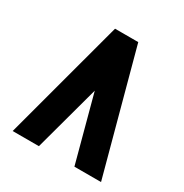

<svg xmlns="http://www.w3.org/2000/svg" viewBox="-144 -712 788 824"><g transform="rotate(30 250.0 -300.0)"><path d="M337 0 185 -567 307 -600 469 0ZM31 0 192 -600 315 -567 161 0ZM192 -581V-600H307V-581Z"/></g></svg>

Font: Reem Kufi Fun SemiBold
Style: Regular
Weight: 600
Designer: Khaled Hosny
Version: Version 1.005